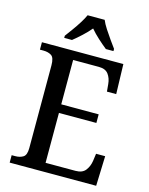

<svg xmlns="http://www.w3.org/2000/svg" viewBox="-135 -1015 856 1100"><g transform="rotate(15 293.0 -465.5)"><path d="M32 0V-44H53Q81 -44 100 -56Q119 -68 119 -109V-600Q119 -646 100 -658Q81 -670 53 -670H32V-714H515L520 -537H465L461 -581Q458 -615 440.5 -638.5Q423 -662 384 -662H231V-399H453V-348H231V-52H409Q449 -52 467.5 -76Q486 -100 491 -133L497 -177H551L545 0ZM149 -784Q163 -803 182 -829Q201 -855 218 -882Q235 -909 245 -931H346Q355 -909 372.5 -882Q390 -855 408.5 -829Q427 -803 441 -784V-771H396Q372 -790 344 -815.5Q316 -841 295 -866Q274 -841 246.5 -815.5Q219 -790 195 -771H149Z"/></g></svg>

Font: Noto Serif Tamil SemiCondensed Medium
Style: Italic
Weight: 500
Width: 4
Italic angle: -12°
Designer: Indian Type Foundry, Tom Grace, and the Monotype Design Team
Foundry: Monotype Imaging Inc.
Version: Version 2.003; ttfautohint (v1.8.4.7-5d5b)